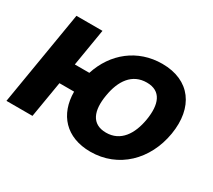

<svg xmlns="http://www.w3.org/2000/svg" viewBox="-125 -754 1067 964"><g transform="rotate(30 409.0 -271.5)"><path d="M228.3 -545.5H77.4L-13.5 0H137.4L172.6 -209.9H257.5C257.8 -78.1 337.4 10.7 478.3 10.7C640.3 10.7 759.9 -106.9 787.6 -272.4C815 -437.9 734 -552.6 572.1 -552.6C429.3 -552.6 319.6 -463.8 276.6 -329.9H192.5ZM406.2 -272.4C421.5 -366.5 467.3 -432.2 551.8 -432.2C635.7 -432.2 658.7 -365.8 643.5 -272.4C628.2 -179.3 582.7 -111.5 498.9 -111.5C414.4 -111.5 390.3 -178.3 406.2 -272.4Z"/></g></svg>

Font: Magic Ui Pro
Style: Bold Italic
Weight: 700
Italic angle: -9.39999°
Designer: Stefan Endress, Andreas Faust
Version: Version 1.000;FEAKit 1.0